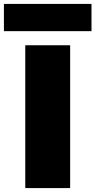

<svg xmlns="http://www.w3.org/2000/svg" viewBox="-82 -960 487 980"><path d="M47 0V-729H276V0ZM-62 -801V-940H385V-801Z"/></svg>

Font: Mona Sans Expanded Black
Style: Regular
Weight: 900
Width: 7
Designer: Deni Anggara
Foundry: GitHub
Version: Version 2.000